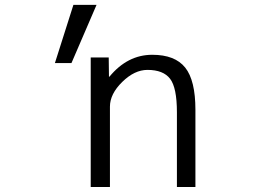

<svg xmlns="http://www.w3.org/2000/svg" viewBox="-20 -750 1040 770"><path d="M367.2 -730.5 266.6 -497.1H200.2L274.4 -730.5ZM416 -519.5 417 -442.4H418.9Q491.2 -530.3 590.8 -530.3Q681.6 -530.3 722.7 -479Q763.7 -427.7 763.7 -309.6V0H689.5V-299.8Q689.5 -398.4 662.1 -434.1Q634.8 -469.7 571.3 -469.7Q519.5 -469.7 470.2 -421.4Q420.9 -373 420.9 -322.3V0H343.8V-519.5Z"/></svg>

Font: Gen Shin Gothic Monospace Normal
Style: Regular
Weight: 350
Designer: [Source Han Sans]
Ryoko NISHIZUKA  (kana & ideographs); Paul D. Hunt (Latin, Greek & Cyrillic); Wenlong ZHANG  (bopomofo
Version: Version 1.002.20150607